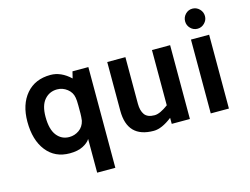

<svg xmlns="http://www.w3.org/2000/svg" viewBox="-122 -971 1800 1381"><g transform="rotate(-15 777.5 -281.0)"><path d="M458 -549.8H576.2V200.2H440.9V-50.8Q425.3 -24.9 386.5 -4.9Q347.7 15.1 288.1 15.1Q177.7 15.1 114.3 -65.7Q50.8 -146.5 50.8 -283.2Q50.8 -411.6 116.7 -488.8Q182.6 -565.9 297.9 -565.9Q376 -565.9 445.8 -500ZM435.1 -242.2V-301.8Q435.1 -341.8 431.2 -360.8Q424.8 -400.9 391.4 -427Q357.9 -453.1 316.9 -453.1Q259.8 -453.1 222.9 -410.9Q186 -368.7 186 -283.2Q186 -189.9 221.7 -144.5Q257.3 -99.1 314.9 -99.1Q354.5 -99.1 387.7 -122.3Q420.9 -145.5 431.2 -189Q435.1 -219.2 435.1 -242.2Z M1049.8 -549.8H1185.1V0H1049.8V-44.9Q972.7 15.1 913.1 15.1Q716.8 15.1 716.8 -187V-549.8H852.1V-203.1Q852.1 -150.9 873.5 -121.3Q895 -91.8 947.8 -91.8Q987.3 -91.8 1049.8 -138.2Z M1407.2 -762.2Q1437.5 -762.2 1459.5 -740Q1481.4 -717.8 1481.4 -687Q1481.4 -657.2 1459.2 -635Q1437 -612.8 1407.2 -612.8Q1376.5 -612.8 1355 -634.8Q1333.5 -656.7 1333.5 -687Q1333.5 -717.8 1355 -740Q1376.5 -762.2 1407.2 -762.2ZM1475.6 0H1340.3V-549.8H1475.6Z"/></g></svg>

Font: Stilu SemiBold
Style: Regular
Weight: 600
Designer: Genilson Lima Santos
Foundry: Genilson Lima Santos
Version: Version 1.200;PS 001.200;hotconv 1.0.88;makeotf.lib2.5.64775